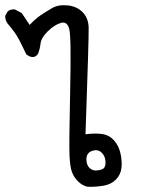

<svg xmlns="http://www.w3.org/2000/svg" viewBox="-28 -547 548 732"><path d="M305 165Q285 160 269 144Q253 128 246 108Q239 88 237 46.5Q235 5 239.5 -200.5Q244 -406 236 -436.5Q228 -467 203.5 -459.5Q179 -452 154 -427.5Q129 -403 126.5 -380.5Q124 -358 116 -340Q99 -319 72 -340Q59 -368 44.5 -396Q30 -424 1 -457Q-9 -471 -8 -487L1 -503Q12 -513 29 -511L55 -497L85 -452Q109 -477 127 -489Q145 -501 169.5 -515.5Q194 -530 229.5 -526.5Q265 -523 287 -500.5Q309 -478 310 -442Q311 -406 298 -35Q334 -40 361.5 -36Q389 -32 407 -11.5Q425 9 431.5 38.5Q438 68 435 93.5Q432 119 414 137.5Q396 156 366.5 161Q337 166 305 165ZM366 96Q376 88 374 66.5Q372 45 357.5 33Q343 21 322.5 28.5Q302 36 301.5 58.5Q301 81 312.5 92.5Q324 104 339.5 103Q355 102 366 96Z"/></svg>

Font: NaniFont Regular
Style: Regular
Weight: 400
Designer: Nanigashitei
Version: Version 1.036